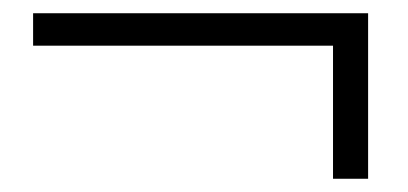

<svg xmlns="http://www.w3.org/2000/svg" viewBox="-20 -448 616 290"><path d="M30 -428H536V-178H483V-379H30Z"/></svg>

Font: Shippori Mincho TTF
Style: Regular
Weight: 400
Version: Version 2.100